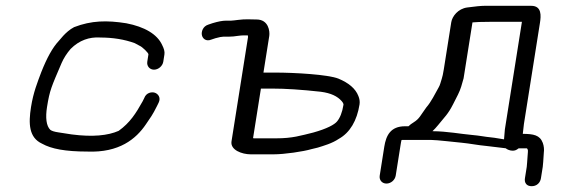

<svg xmlns="http://www.w3.org/2000/svg" viewBox="-20 -536 1940 660"><path d="M541.3 -324 545.2 -349C546.8 -358.9 543.5 -369.1 537.5 -381C520.6 -418.7 476.2 -444.1 414.3 -456C347.6 -466.6 294.3 -465.7 234.7 -442.7C204.5 -427.1 182.7 -394.5 181.9 -395.1C160.6 -372.4 141.2 -336.9 121.9 -288.1C109 -253.6 94.7 -218.9 86.6 -168C77.6 -111 79.1 -63 124.6 -42.1C156.5 -24.2 204.5 -15.1 280.1 -15C389.9 -10.5 447.7 -58.6 481.4 -108.5C496.7 -130.9 504.5 -140.8 519.5 -171.2L525.3 -183C534 -200.7 523.1 -213.7 512.1 -217.3C501.4 -220.8 482.8 -217.7 475.9 -199.1L470.5 -188.1C446.9 -145.8 427 -114.4 387.9 -86.2C351.1 -70 298.7 -64.5 226.6 -73.9C215.6 -75.7 199 -78 181.3 -80.9C166.8 -82.9 157.8 -86.1 153.3 -89.4C138.8 -102.8 135.9 -132.2 141.6 -168C150.9 -226.8 157 -237.9 191.9 -319.7C199.2 -336.4 209.5 -352.4 222.7 -367.8C252.8 -398 287.5 -409.1 322.8 -407.1L323.6 -407H324.4C367.9 -407 407.9 -400.6 443.3 -387.6C448.2 -384.9 453.9 -381.9 460.4 -378.4C468.3 -375.5 491 -353.9 490.2 -349L486.3 -324C483.9 -309 494.4 -296.5 509.4 -296.5C524.5 -296.5 538.9 -309 541.3 -324Z M876.9 -231.5H915.7C961 -231.5 1016.9 -227.9 1082.6 -220.6C1117.9 -216 1139.9 -205 1154.5 -188.5C1160.4 -181.8 1160.9 -177.5 1160.7 -176C1156.5 -149.1 1148.4 -130.1 1138.4 -118.3C1129.6 -107.8 1104.6 -93.7 1056.9 -80.4C1013.5 -69.8 985.5 -60.5 929.4 -60.5H853L849.9 -61.2ZM832.4 -469.6C811.9 -470.5 783.3 -465 774.1 -465H757.1C744.6 -465 729.9 -462.1 710.8 -456.4L695.8 -451.3C677.6 -445.6 671.7 -427.4 673.9 -415.7C676 -404.2 687.6 -392 706.7 -400L720.5 -404.6C732.8 -408.2 743 -410 748.4 -410H767.6C776.6 -410 786.2 -410.9 797.7 -412.7C812.9 -414.8 818.8 -414.4 832 -414.2C832.3 -412.9 832.8 -409.9 832.6 -408.6L775.8 -50C771.1 -20.5 811.6 -5.5 841.8 -5.5H920.7C957.7 -5.5 1023 -15.1 1050.4 -23.3L1072.3 -28.6C1093.2 -35.2 1121.1 -42.8 1144.7 -58.7C1183.2 -80.2 1207.1 -121.5 1215.9 -177C1217.5 -187 1215.7 -197.1 1211.9 -206.1C1202 -231.7 1178.2 -251.3 1143.4 -265.7C1107.9 -279.9 993.2 -286.5 924.4 -286.5H885.6L905.6 -412.4C908 -428 903.5 -469 861.9 -469C851.2 -469 841.4 -469.2 832.4 -469.6Z M1645.4 -516C1633.2 -516 1614.3 -514 1586.1 -510.3C1554.5 -506.1 1534.5 -480 1531.2 -459.5L1505.5 -297.2C1503.2 -282.5 1500.8 -271.7 1498.7 -265.6C1493.4 -250.2 1493.6 -245.4 1487.7 -235.2C1475.4 -213.5 1462.3 -185.9 1445.5 -166.8C1424.8 -138.7 1422.2 -128 1401.5 -115.2C1394.2 -110.6 1389.9 -107.7 1384.2 -102H1372.6C1322.5 -102 1307.2 -70.5 1301 -31.8L1285.3 67.5C1282.8 83.1 1293.4 95 1308.5 95C1323.5 95 1337.8 83.1 1340.3 67.5L1356.8 -36.5C1358.2 -45.5 1359.1 -50.7 1360.3 -54.8C1360.5 -54.9 1363.1 -55 1365.2 -55H1461.2C1481 -55 1545.1 -47.3 1567.6 -45.3C1595.1 -42.7 1622.2 -36.9 1653.3 -34.1L1718.4 -26.3C1723 -22.1 1733.5 -18 1741.5 -18C1748.5 -18 1753.8 -18.9 1762.7 -26H1791.1C1791.3 -26 1796.2 -22.6 1794.6 -12.5L1794.5 -12L1791.9 23.7C1791.6 29.8 1791.2 34.1 1790.7 37.5L1784.5 76.5C1783.3 83.7 1784.1 91.5 1789.2 97.1C1794 102.4 1800.9 104 1807.6 104C1814.8 104 1822.9 102.1 1829.5 96C1835.6 90.4 1838.4 83.2 1839.5 76.5L1845.7 37.5C1846.5 32.3 1847 26.3 1847.3 20.3L1849.4 -11.4C1850.9 -21.8 1849.8 -33.9 1845.9 -44.7C1835.8 -72 1813.6 -75.6 1777.1 -75.9L1781 -109.9L1836.1 -457.5C1839.9 -481.7 1842.8 -516 1806 -516ZM1715.5 -91.2 1712.6 -57C1700.9 -58.4 1683.6 -62.4 1666.8 -63.9C1645.9 -65.8 1631.2 -69.6 1601.5 -72.2C1565.1 -75.3 1516.4 -84.8 1466.6 -85C1472 -90 1480.3 -98.8 1485.9 -105.9C1509 -134.8 1519.8 -142.8 1537.7 -178.1L1554.3 -210.8C1563.9 -229.8 1568 -246.8 1573.5 -266.4L1573.6 -266.9L1604.1 -459C1613.4 -460.1 1635.8 -461 1666.2 -461H1774.1Z"/></svg>

Font: MewTooHand
Style: BdWideIta
Weight: 400
Designer: Mew Too, Robert Jablonski
Version: Version 0.77